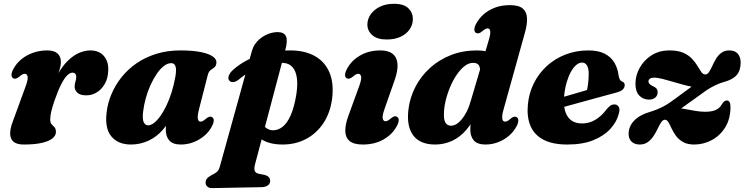

<svg xmlns="http://www.w3.org/2000/svg" viewBox="-20 -747 3920 1011"><path d="M50 -334.5Q41 -339.5 40.5 -351.8Q40 -364 50 -383Q65.5 -412.5 92 -434.5Q118.5 -456.5 153.5 -469Q188.5 -481.5 229 -481.5Q264.5 -481.5 282.5 -465.8Q300.5 -450 300.5 -420Q300.5 -401 293.2 -377.8Q286 -354.5 276 -329.2Q266 -304 257.8 -279.5Q249.5 -255 248 -233.5L238.5 -236.5Q256.5 -305 282.2 -352Q308 -399 337.5 -427.5Q367 -456 397.2 -468.8Q427.5 -481.5 455 -481.5Q502 -481.5 527 -452.2Q552 -423 550 -376Q548.5 -334.5 531.8 -305.2Q515 -276 489.5 -260.5Q464 -245 434.5 -245Q401.5 -245 387.2 -259Q373 -273 373 -290.5Q373 -304.5 377.2 -317.2Q381.5 -330 381.5 -342.5Q381.5 -353 376.2 -358.8Q371 -364.5 362 -364.5Q349 -364.5 334.2 -350.5Q319.5 -336.5 302.8 -304.2Q286 -272 266.5 -215.5Q254.5 -180 249.5 -158Q244.5 -136 244.5 -118Q244.5 -100.5 252 -92.5Q259.5 -84.5 267 -76.8Q274.5 -69 274.5 -52Q274.5 -33 255.8 -18Q237 -3 199.8 5.5Q162.5 14 105.5 14Q68.5 14 51.2 -0.8Q34 -15.5 33.5 -42.8Q33 -70 47.5 -107.5L116.5 -296.5Q129 -331.5 125.2 -345Q121.5 -358.5 111 -358.5Q105 -358.5 98.5 -355.5Q92 -352.5 82.5 -344Q71.5 -335 64.2 -333.2Q57 -331.5 50 -334.5Z M1027.5 -170.5Q1018.5 -134 1022 -120.2Q1025.5 -106.5 1035.5 -106.5Q1042 -106.5 1048 -109.8Q1054 -113 1063.5 -121Q1075 -130.5 1082 -132.2Q1089 -134 1096 -130.5Q1105 -126 1105.5 -113.8Q1106 -101.5 1096 -82Q1073.5 -39 1028.2 -12.5Q983 14 932.5 14Q890 14 871.5 -7.2Q853 -28.5 853 -65Q853 -77.5 854 -91Q855 -104.5 857.5 -119.5Q860 -134.5 863.5 -151Q867 -167.5 872 -185L885 -150Q869.5 -100 837 -63Q804.5 -26 761.2 -6Q718 14 669.5 14Q602.5 14 566.8 -28.2Q531 -70.5 541.5 -156Q547 -204 566.8 -251Q586.5 -298 619.5 -339.8Q652.5 -381.5 698.2 -413.2Q744 -445 802.2 -463.2Q860.5 -481.5 929.5 -481.5Q996 -481.5 1039 -472.5Q1082 -463.5 1102 -448.5Q1122 -433.5 1119.5 -415Q1117.5 -398.5 1108 -391.5Q1098.5 -384.5 1088.8 -377.5Q1079 -370.5 1074.5 -353.5ZM733.5 -158.5Q729 -118 737.2 -102.5Q745.5 -87 759.5 -87Q774.5 -87 791 -99.8Q807.5 -112.5 824.2 -135.8Q841 -159 856.2 -190.8Q871.5 -222.5 883.8 -261.5Q896 -300.5 903.5 -343.5Q910 -380.5 904.2 -397.5Q898.5 -414.5 882 -414.5Q862 -414.5 842.2 -399Q822.5 -383.5 804.8 -357.2Q787 -331 772 -297.8Q757 -264.5 747.2 -228.5Q737.5 -192.5 733.5 -158.5Z M1482.5 -484.5 1323.5 116Q1317 140 1321 152Q1325 164 1342.5 168L1370.5 173.5Q1388 177.5 1395.2 185.8Q1402.5 194 1402.5 205.5Q1403 219.5 1390.8 228.8Q1378.5 238 1358.5 238.5L1097 243.5Q1081.5 244 1072 235.8Q1062.5 227.5 1062.5 215Q1062.5 202.5 1069.8 193.5Q1077 184.5 1096.5 173.5Q1110.5 167 1118.2 161.2Q1126 155.5 1130.5 147.8Q1135 140 1138 128.5L1306.5 -479Q1312 -498.5 1322.5 -514Q1333 -529.5 1347.2 -541.5Q1361.5 -553.5 1377.5 -561.8Q1393.5 -570 1410 -574Q1426.5 -578 1441 -578Q1477 -578 1486.2 -555Q1495.5 -532 1482.5 -484.5ZM1234.5 -326Q1221.5 -316 1208.2 -314.8Q1195 -313.5 1187 -323Q1179.5 -332 1184.5 -347.5Q1189.5 -363 1206 -378Q1240 -409 1285.5 -432.2Q1331 -455.5 1387.2 -468.8Q1443.5 -482 1508.5 -481.5Q1584.5 -481.5 1637.5 -452Q1690.5 -422.5 1714.8 -365.5Q1739 -308.5 1728.5 -225.5Q1718.5 -152 1682.5 -98Q1646.5 -44 1590.8 -14.8Q1535 14.5 1466 14Q1397 13.5 1355.8 -14.2Q1314.5 -42 1305 -83.5L1354.5 -108Q1365 -86 1380.8 -73.8Q1396.5 -61.5 1416.5 -61Q1444 -60.5 1468.2 -79.5Q1492.5 -98.5 1511 -140.8Q1529.5 -183 1540.5 -250.5Q1548.5 -303.5 1542.8 -339.5Q1537 -375.5 1519.2 -394.5Q1501.5 -413.5 1474 -415.5Q1423.5 -419.5 1361.2 -399.5Q1299 -379.5 1234.5 -326Z M2004 -171Q1992 -136 1995.5 -122.2Q1999 -108.5 2009.5 -108.5Q2015.5 -108.5 2021.8 -111.8Q2028 -115 2037.5 -123Q2049 -132.5 2056 -134.2Q2063 -136 2070 -132.5Q2079 -127.5 2079.5 -115.2Q2080 -103 2070 -84Q2047 -40 2000.2 -13Q1953.5 14 1890 14Q1843 14 1821 -4.5Q1799 -23 1798.2 -56.2Q1797.5 -89.5 1813.5 -134.5L1872.5 -296.5Q1885 -331.5 1881.2 -345Q1877.5 -358.5 1867 -358.5Q1861 -358.5 1854.8 -355.5Q1848.5 -352.5 1839 -344Q1827.5 -335 1820.2 -333.2Q1813 -331.5 1806 -334.5Q1797.5 -339.5 1797 -351.8Q1796.5 -364 1806.5 -383Q1829 -427 1875.2 -454.2Q1921.5 -481.5 1983 -481.5Q2025 -481.5 2047.5 -463.5Q2070 -445.5 2073 -411Q2076 -376.5 2058.5 -326.5ZM2016 -539Q1966 -539 1940 -562.2Q1914 -585.5 1914.5 -619Q1915 -647 1932 -671.5Q1949 -696 1980.2 -711.5Q2011.5 -727 2054.5 -727Q2107 -727 2130.8 -703Q2154.5 -679 2154 -646Q2153.5 -615.5 2136.2 -591.2Q2119 -567 2088.5 -553Q2058 -539 2016 -539Z M2743.5 -573 2631.5 -170.5Q2624.5 -146.5 2624.2 -132.5Q2624 -118.5 2628.2 -112.5Q2632.5 -106.5 2639.5 -106.5Q2645.5 -106.5 2651.8 -109.8Q2658 -113 2667.5 -121Q2678.5 -130.5 2685.8 -132.2Q2693 -134 2700 -130.5Q2708.5 -126 2709.2 -113.8Q2710 -101.5 2700 -82Q2685 -53.5 2659.5 -31.8Q2634 -10 2602.2 2Q2570.5 14 2536.5 14Q2494 14 2475.2 -7.2Q2456.5 -28.5 2456.5 -65Q2456.5 -81.5 2458.5 -100Q2460.5 -118.5 2464.5 -139.2Q2468.5 -160 2474.5 -181.5L2495.5 -170Q2472 -106 2437.2 -65.2Q2402.5 -24.5 2360.2 -5.2Q2318 14 2271.5 14Q2191.5 14 2155.5 -34.5Q2119.5 -83 2131 -173.5Q2139 -235.5 2168.2 -291.2Q2197.5 -347 2244.8 -389.8Q2292 -432.5 2354.5 -457Q2417 -481.5 2491 -481.5Q2537.5 -481.5 2568 -467.5Q2598.5 -453.5 2613.5 -430Q2628.5 -406.5 2628.5 -377L2509 -366.5Q2509 -391.5 2501 -403.8Q2493 -416 2471.5 -416Q2448 -416 2426 -398.8Q2404 -381.5 2384.5 -352.8Q2365 -324 2350 -288.2Q2335 -252.5 2326.2 -215.2Q2317.5 -178 2317.5 -144Q2317 -111 2327.5 -98Q2338 -85 2355 -85Q2368.5 -85 2382.8 -93.2Q2397 -101.5 2411 -118.2Q2425 -135 2437.8 -160Q2450.5 -185 2460 -219.5L2553.5 -535Q2564 -570.5 2561.2 -584Q2558.5 -597.5 2548 -597.5Q2542 -597.5 2535.8 -594.2Q2529.5 -591 2519.5 -582.5Q2508.5 -573.5 2501.2 -571.8Q2494 -570 2487 -573.5Q2478.5 -578 2477.8 -590.2Q2477 -602.5 2487 -621.5Q2502.5 -651 2528.5 -673.2Q2554.5 -695.5 2589 -707.8Q2623.5 -720 2665 -720Q2711.5 -720 2732.5 -702.2Q2753.5 -684.5 2755 -651.5Q2756.5 -618.5 2743.5 -573Z M2852 -210Q2852 -210 2869 -214.8Q2886 -219.5 2913.2 -227.2Q2940.5 -235 2972 -244Q3003.5 -253 3033.5 -261.8Q3063.5 -270.5 3085 -277L3066.5 -256Q3072.5 -275 3076 -300.8Q3079.5 -326.5 3080 -358.5Q3080 -386 3071 -401.8Q3062 -417.5 3045 -417.5Q3029.5 -417.5 3014.5 -405Q2999.5 -392.5 2986.5 -369.5Q2973.5 -346.5 2964 -314.2Q2954.5 -282 2950.5 -241.5Q2944.5 -170.5 2968.8 -133.8Q2993 -97 3044.5 -97Q3071 -97 3093.8 -106Q3116.5 -115 3136.2 -131.2Q3156 -147.5 3172 -169Q3186 -186 3195.5 -191.8Q3205 -197.5 3216.5 -197Q3229.5 -197 3237.5 -185.2Q3245.5 -173.5 3238.5 -148.5Q3228 -106 3194.5 -69Q3161 -32 3104.8 -9Q3048.5 14 2967.5 14Q2889.5 14 2841.2 -11.5Q2793 -37 2773.2 -84.2Q2753.5 -131.5 2759.5 -195.5Q2765 -256 2790.8 -308Q2816.5 -360 2859 -399Q2901.5 -438 2957.5 -459.8Q3013.5 -481.5 3078.5 -481.5Q3131 -481.5 3164.5 -464Q3198 -446.5 3215.5 -416.5Q3233 -386.5 3237.5 -348.5Q3239.5 -337.5 3243.5 -329.2Q3247.5 -321 3254 -318.5Q3261.5 -316 3265.5 -311.2Q3269.5 -306.5 3269.5 -298.5Q3269.5 -287 3260.5 -277Q3251.5 -267 3227 -260Q3204 -254 3168 -244Q3132 -234 3090.2 -222.8Q3048.5 -211.5 3007.2 -200Q2966 -188.5 2932 -179.2Q2898 -170 2877.5 -164Q2857 -158 2857 -158Z M3536.5 -154Q3546.5 -161 3562.2 -172.5Q3578 -184 3602.2 -201.5Q3626.5 -219 3661 -243.5Q3680.5 -258.5 3697.8 -270Q3715 -281.5 3730.8 -290Q3746.5 -298.5 3762.2 -305Q3778 -311.5 3794.5 -316Q3839.5 -328.5 3859.8 -352.5Q3880 -376.5 3880 -417.5Q3880 -446 3865.2 -463.8Q3850.5 -481.5 3820 -481.5Q3795 -481.5 3778.2 -468.8Q3761.5 -456 3750.2 -437.2Q3739 -418.5 3730.5 -399.5Q3722 -380.5 3713.5 -367.8Q3705 -355 3694 -355Q3682 -355 3673 -367.8Q3664 -380.5 3652.8 -399.5Q3641.5 -418.5 3624.2 -437.2Q3607 -456 3578.5 -468.8Q3550 -481.5 3506 -481.5Q3450.5 -481.5 3410.2 -455.5Q3370 -429.5 3348 -389.2Q3326 -349 3326 -305.5Q3326 -265 3346.2 -243.8Q3366.5 -222.5 3397.5 -222.5Q3418 -222.5 3430.5 -233.2Q3443 -244 3443 -261.5Q3443 -272.5 3437.5 -279.8Q3432 -287 3417.5 -293.5Q3404 -300 3399.2 -306Q3394.5 -312 3394.5 -318Q3394.5 -327 3401.8 -332.5Q3409 -338 3424.5 -338Q3443 -338 3472.5 -330.5Q3502 -323 3535.2 -313Q3568.5 -303 3598.8 -295.5Q3629 -288 3648 -288L3652.5 -314.5Q3646.5 -309 3631.5 -298Q3616.5 -287 3593.8 -270.2Q3571 -253.5 3540.5 -231Q3524 -218.5 3508.2 -207.8Q3492.5 -197 3476 -188Q3459.5 -179 3441 -171.5Q3422.5 -164 3401.5 -157.5Q3361 -145.5 3336.5 -127Q3312 -108.5 3301 -87Q3290 -65.5 3290 -43.5Q3290 -15.5 3306 -0.8Q3322 14 3348.5 14Q3374 14 3391.8 0.8Q3409.5 -12.5 3422 -31.8Q3434.5 -51 3443.8 -70.8Q3453 -90.5 3461.8 -103.5Q3470.5 -116.5 3481.5 -116.5Q3492 -116.5 3499.8 -103.2Q3507.5 -90 3516.2 -70.8Q3525 -51.5 3539.2 -32Q3553.5 -12.5 3576.5 0.8Q3599.5 14 3635.5 14Q3684 14 3727.8 -9.2Q3771.5 -32.5 3798.8 -76.5Q3826 -120.5 3826.5 -183Q3826.5 -202 3821.2 -210Q3816 -218 3807.5 -218Q3800 -218 3794 -213.5Q3788 -209 3779.5 -195.5Q3769.5 -177.5 3749 -168Q3728.5 -158.5 3692 -158.5Q3669.5 -158.5 3641 -163.2Q3612.5 -168 3586.2 -173Q3560 -178 3544 -178Z"/></svg>

Font: Fraunces ExtraBold
Style: Italic
Weight: 800
Italic angle: -16°
Version: Version 1.000;[b76b70a41]